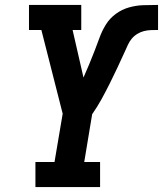

<svg xmlns="http://www.w3.org/2000/svg" viewBox="-20 -755 658 775"><path d="M123 0V-101H200L233 -296L147 -634H97V-735H308V-634H273L317 -442Q329 -469 340 -495.5Q351 -522 361.5 -549Q372 -576 382 -603.5Q392 -631 407.5 -656Q423 -681 447.5 -699Q472 -717 500.5 -725Q529 -733 556.5 -734Q584 -735 612 -735Q612 -735 612 -735Q612 -735 613 -735H614Q615 -735 616 -735Q617 -735 618 -735V-634H617Q603 -634 589 -633.5Q575 -633 561 -629.5Q547 -626 534 -618Q521 -610 511.5 -598.5Q502 -587 496 -573.5Q490 -560 484 -547Q469 -514 454 -482Q439 -450 423 -418Q407 -386 390 -355Q373 -324 352 -294L320 -101H384V0Z"/></svg>

Font: Iosevka Etoile Oblique
Style: Bold
Weight: 700
Italic angle: -9°
Designer: Belleve Invis
Foundry: Belleve Invis
Version: Version 15.5.2; ttfautohint (v1.8.4)